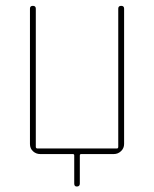

<svg xmlns="http://www.w3.org/2000/svg" viewBox="-20 -540 540 673"><path d="M121.1 0Q106.4 0 95.7 -9.8Q85 -19.5 85 -35.2V-509.8Q85 -519.5 95.2 -519.5Q105.5 -519.5 105.5 -509.8V-25.4Q105.5 -20.5 110.4 -19.5H389.6Q394.5 -19.5 394.5 -25.4V-509.8Q394.5 -519.5 404.8 -519.5Q415 -519.5 415 -509.8V-35.2Q415 -20.5 404.3 -10.3Q393.6 0 378.9 0H264.6Q259.8 0 259.8 4.9V103.5Q259.8 113.3 250 113.8Q240.2 114.3 240.2 103.5V4.9Q240.2 0 235.4 0Z"/></svg>

Font: Rounded-X Mgen+ 1m thin
Style: Regular
Weight: 100
Designer: [Source Han Sans]
Ryoko NISHIZUKA  (kana & ideographs); Paul D. Hunt (Latin, Greek & Cyrillic); Wenlong ZHANG  (bopomofo
Version: Version 1.059.20150602